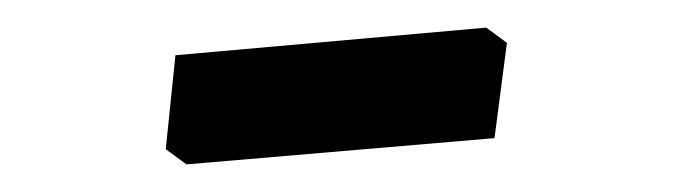

<svg xmlns="http://www.w3.org/2000/svg" viewBox="-20 -389 487 139"><path d="M115 -270 100 -281 107 -349 332 -369 347 -358 338 -289Z"/></svg>

Font: TMT Limkin
Style: Regular
Weight: 400
Designer: Gabriel Drozdov
Version: Version 1.000;Glyphs 3.1.2 (3151)